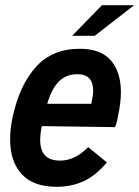

<svg xmlns="http://www.w3.org/2000/svg" viewBox="-20 -710 537 740"><path d="M446 -355Q446 -314 435 -264Q430 -233 423 -220L141 -224Q135 -194 135 -170Q135 -130 154 -110.5Q173 -91 212 -91Q269 -91 320 -143L392 -84Q348 -32 301 -11Q254 10 198 10Q109 10 64 -38.5Q19 -87 19 -173Q19 -216 29 -260Q55 -381 118 -451.5Q181 -522 287 -522Q369 -522 407.5 -477Q446 -432 446 -355ZM162 -310H332Q339 -342 339 -360Q339 -424 279 -424Q234 -424 206 -395Q178 -366 162 -310ZM373 -690H497L345 -572H258Z"/></svg>

Font: Decalotype SemiBold Italic
Style: Regular
Weight: 600
Italic angle: -12°
Designer: Alfredo Marco Pradil
Foundry: Alfredo Marco Pradil
Version: Version 1.0